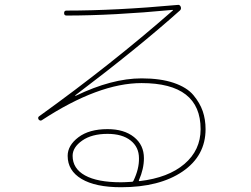

<svg xmlns="http://www.w3.org/2000/svg" viewBox="-20 -744 1040 794"><path d="M525.4 7.8Q530.3 7.8 532.2 2.9Q555.7 -45.9 554.7 -89.8Q554.7 -135.7 520 -163.1Q485.4 -190.4 424.8 -190.4Q359.4 -190.4 319.8 -162.6Q280.3 -134.8 280.3 -99.6Q280.3 -46.9 331.5 -18.6Q382.8 9.8 480.5 9.8Q495.1 9.8 525.4 7.8ZM153.3 -247.1Q146.5 -242.2 139.6 -250Q134.8 -258.8 142.6 -263.7Q441.4 -478.5 695.3 -701.2V-702.1Q695.3 -703.1 693.4 -703.1Q446.3 -679.7 254.9 -679.7Q245.1 -679.7 245.1 -689.9Q245.1 -700.2 254.9 -700.2Q459 -700.2 713.9 -723.6Q723.6 -725.6 727.5 -715.8Q730.5 -707 724.6 -701.2Q550.8 -545.9 291 -349.6V-348.6Q291 -347.7 293 -347.7Q442.4 -419.9 565.4 -419.9Q643.6 -419.9 698.2 -401.4Q752.9 -382.8 779.8 -350.6Q806.6 -318.4 818.4 -284.2Q830.1 -250 830.1 -210Q830.1 -99.6 734.9 -34.7Q639.6 30.3 480.5 30.3Q375 30.3 317.4 -3.9Q259.8 -38.1 259.8 -99.6Q259.8 -142.6 304.2 -176.3Q348.6 -210 424.8 -210Q493.2 -210 534.2 -177.2Q575.2 -144.5 575.2 -89.8Q575.2 -45.9 554.7 1Q552.7 4.9 557.6 4.9Q675.8 -8.8 742.7 -65.9Q809.6 -123 809.6 -210Q809.6 -400.4 565.4 -400.4Q387.7 -400.4 153.3 -247.1Z"/></svg>

Font: Rounded-L Mgen+ 2m thin
Style: Regular
Weight: 100
Designer: [Source Han Sans]
Ryoko NISHIZUKA  (kana & ideographs); Paul D. Hunt (Latin, Greek & Cyrillic); Wenlong ZHANG  (bopomofo
Version: Version 1.059.20150602